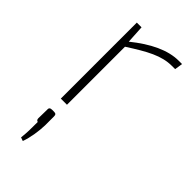

<svg xmlns="http://www.w3.org/2000/svg" viewBox="-236 -550 861 861"><g transform="rotate(45 194.0 -119.5)"><path d="M346 -494C276 -494 203 -458 126 -396L121 -482H91V0H130V-368C217 -424 274 -456 340 -456H360L366 -494ZM111 63H99C88 63 82 67 83 78L82 134C82 142 87 147 92 147C92 192 92 213 88 249L105 255C118 219 125 172 126 135V78C126 67 122 63 111 63Z"/></g></svg>

Font: Exo 2 Extra Light
Style: Regular
Weight: 250
Designer: Natanael Gama
Version: Version 1.001;PS 001.001;hotconv 1.0.88;makeotf.lib2.5.64775